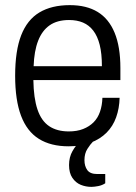

<svg xmlns="http://www.w3.org/2000/svg" viewBox="-20 -558 528 748"><path d="M247 12Q178 12 131.5 -17Q85 -46 62 -107Q39 -168 39 -263Q39 -360 62.5 -420.5Q86 -481 133.5 -509.5Q181 -538 252 -538Q317 -538 360.5 -511.5Q404 -485 426.5 -430.5Q449 -376 449 -293V-246H110Q111 -176 126 -131.5Q141 -87 171.5 -66.5Q202 -46 248 -46Q280 -46 304 -55.5Q328 -65 344.5 -81.5Q361 -98 369.5 -122.5Q378 -147 379 -177H446Q445 -136 432.5 -101Q420 -66 395 -41Q370 -16 333 -2Q296 12 247 12ZM111 -300H377Q377 -349 368.5 -383Q360 -417 343.5 -438.5Q327 -460 303.5 -470Q280 -480 249 -480Q203 -480 173.5 -459.5Q144 -439 128.5 -399Q113 -359 111 -300ZM336 170Q314 170 294.5 162Q275 154 262 135Q249 116 249 85Q249 54 262.5 30.5Q276 7 295 -12H342V-6Q332 4 320.5 22Q309 40 309 66Q309 89 320 104.5Q331 120 359 120H390V156Q378 164 362.5 167Q347 170 336 170Z"/></svg>

Font: Archivo SemiCondensed Light
Style: Regular
Weight: 300
Width: 4
Designer: Hector Gatti
Foundry: Omnibus-Type
Version: Version 2.001